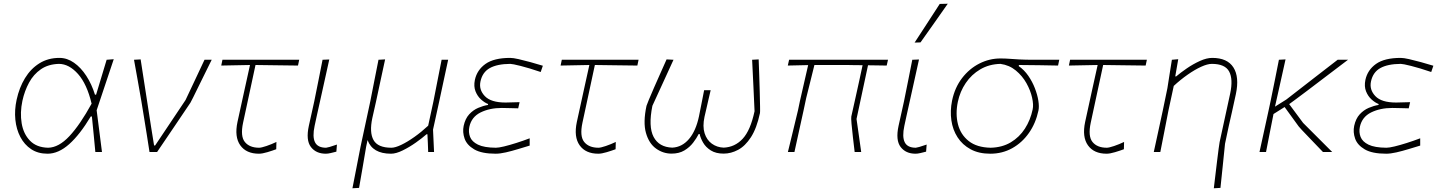

<svg xmlns="http://www.w3.org/2000/svg" viewBox="-20 -814 7718 1028"><path d="M234.5 9Q183.5 9 147 -15.2Q110.5 -39.5 89 -80.5Q67.5 -121.5 62.2 -173.2Q57 -225 69 -280Q83 -345 113.8 -395.5Q144.5 -446 191 -475Q237.5 -504 298 -504Q339.5 -504 376.2 -478.2Q413 -452.5 442 -408Q471 -363.5 488.5 -307H494.5Q510.5 -360.5 525 -408Q539.5 -455.5 551 -494L589 -497Q566 -428.5 542.2 -357.2Q518.5 -286 497.5 -223.5Q504.5 -168 511.8 -111.5Q519 -55 526 0H490.5Q486 -47.5 481.5 -94.8Q477 -142 472 -190.5H466Q408 -93.5 350.5 -42.2Q293 9 234.5 9ZM237.5 -23Q294.5 -24 351.5 -85Q408.5 -146 470.5 -259Q445.5 -364 397.8 -417.8Q350 -471.5 296 -472Q238.5 -470.5 199 -443.2Q159.5 -416 135.5 -371.5Q111.5 -327 100 -274.5Q86.5 -211 96 -154Q105.5 -97 140.5 -60.8Q175.5 -24.5 237.5 -23Z M780.5 0Q773.5 -45 765.8 -94.2Q758 -143.5 751 -186L736.5 -274.5Q727 -329.5 717.2 -384.5Q707.5 -439.5 697.5 -494L733 -496Q745 -419 759.8 -323Q774.5 -227 788.5 -137.5L805 -35H810.5L973.5 -278.5Q998.5 -331 1024 -385.5Q1049.5 -440 1075 -494H1113.5Q1099.5 -465.5 1080.8 -427.8Q1062 -390 1044.2 -353.5Q1026.5 -317 1014 -292Q1001.5 -267 999.5 -264Q955 -198 910.8 -132.5Q866.5 -67 821 0Z M1366.5 9Q1298.5 9 1266.5 -36Q1234.5 -81 1251.5 -161Q1272 -256.5 1289.8 -335.8Q1307.5 -415 1318.5 -466L1164.5 -463L1171 -494H1582L1575.5 -463Q1516.5 -464 1457.8 -464.5Q1399 -465 1348 -466Q1331.5 -388.5 1314.8 -311.5Q1298 -234.5 1281.5 -157Q1266 -84.5 1291 -53.8Q1316 -23 1367.5 -23Q1379 -23 1406.5 -32.2Q1434 -41.5 1460 -54L1459 -15Q1439 -7.5 1411.5 0.8Q1384 9 1366.5 9Z M1724.5 9Q1672 9 1644.5 -27.2Q1617 -63.5 1633.5 -140Q1642 -180.5 1649 -209.8Q1656 -239 1662.5 -271Q1675 -332.5 1685.5 -385.2Q1696 -438 1707 -494L1743 -495.5Q1722.5 -402.5 1705 -323.8Q1687.5 -245 1675.5 -191L1664.5 -140Q1652 -82 1666.5 -52.5Q1681 -23 1726 -23Q1729.5 -23 1744.8 -27.2Q1760 -31.5 1784 -40L1781 -2Q1765.5 2 1750.5 5.5Q1735.5 9 1724.5 9Z M1867 194Q1878 138.5 1888.2 85.5Q1898.5 32.5 1910.5 -29L1962.5 -271Q1974.5 -332 1985 -385.5Q1995.5 -439 2006.5 -494L2042 -496Q2030 -440 2018.2 -386Q2006.5 -332 1993.5 -271L1973.5 -182Q1957 -105 1980 -64Q2003 -23 2075.5 -23Q2096 -23 2128.5 -38.5Q2161 -54 2198.8 -80.8Q2236.5 -107.5 2272.5 -141L2300.5 -270.5Q2312.5 -331.5 2323 -385Q2333.5 -438.5 2344.5 -494H2379.5Q2367.5 -438 2356 -384.8Q2344.5 -331.5 2331.5 -270.5L2298.5 -120Q2300 -88.5 2301.2 -61.2Q2302.5 -34 2304 0H2272.5Q2272 -23.5 2270.8 -47.5Q2269.5 -71.5 2268.5 -95H2263.5Q2241 -75 2206.8 -50.8Q2172.5 -26.5 2136.5 -8.8Q2100.5 9 2073.5 9Q1974.5 9 1948 -64L1940.5 -29Q1930.5 30 1921.5 82.8Q1912.5 135.5 1902.5 192Z M2634 9Q2559 9 2519.2 -14.2Q2479.5 -37.5 2467.5 -72Q2455.5 -106.5 2462.5 -140Q2471 -179 2492.2 -202Q2513.5 -225 2540.5 -236.5Q2567.5 -248 2592.5 -252L2593.5 -257Q2575 -264 2555.8 -281.2Q2536.5 -298.5 2526 -325Q2515.5 -351.5 2522.5 -386Q2534 -439.5 2579.5 -471.8Q2625 -504 2711.5 -504Q2727.5 -504 2756.2 -497.5Q2785 -491 2819.5 -481.5Q2854 -472 2886.5 -462L2875 -428.5Q2811.5 -450 2767.5 -461Q2723.5 -472 2712 -472Q2642 -471.5 2602.5 -449.5Q2563 -427.5 2552.5 -378Q2543 -334 2575.8 -299.5Q2608.5 -265 2687 -265Q2704.5 -265.5 2724.2 -266Q2744 -266.5 2762 -267L2754.5 -234Q2734 -234.5 2715.2 -235Q2696.5 -235.5 2667 -236Q2602 -236 2553.2 -212Q2504.5 -188 2493 -135Q2487 -106.5 2496.8 -81Q2506.5 -55.5 2539.2 -39.5Q2572 -23.5 2635 -23Q2650 -23 2679 -30Q2708 -37 2744.2 -48.5Q2780.5 -60 2816 -73.5V-34.5Q2788 -26 2754.2 -15.8Q2720.5 -5.5 2688.8 1.8Q2657 9 2634 9Z M3183.5 9Q3115.5 9 3083.5 -36Q3051.5 -81 3068.5 -161Q3089 -256.5 3106.8 -335.8Q3124.5 -415 3135.5 -466L2981.5 -463L2988 -494H3399L3392.5 -463Q3333.5 -464 3274.8 -464.5Q3216 -465 3165 -466Q3148.5 -388.5 3131.8 -311.5Q3115 -234.5 3098.5 -157Q3083 -84.5 3108 -53.8Q3133 -23 3184.5 -23Q3196 -23 3223.5 -32.2Q3251 -41.5 3277 -54L3276 -15Q3256 -7.5 3228.5 0.8Q3201 9 3183.5 9Z M3575.5 8.5Q3530 8.5 3492.2 -18.8Q3454.5 -46 3438.5 -102.5Q3422.5 -159 3441.5 -247.5Q3442.5 -252 3453.8 -279.2Q3465 -306.5 3482 -345.2Q3499 -384 3517 -424.2Q3535 -464.5 3549 -496L3586 -494Q3557 -430.5 3528 -367.2Q3499 -304 3473 -247.5Q3450.5 -136 3479.5 -81Q3508.5 -26 3579.5 -23.5Q3631.5 -26 3668.8 -69.5Q3706 -113 3722.5 -191.5Q3728.5 -220.5 3732.5 -241.8Q3736.5 -263 3740.8 -283.8Q3745 -304.5 3750 -331H3785Q3778.5 -303 3773.5 -282Q3768.5 -261 3763.8 -239.5Q3759 -218 3752 -188.5Q3741 -137 3752.5 -100.8Q3764 -64.5 3791.2 -44.8Q3818.5 -25 3854.5 -23.5Q3914.5 -26 3956.2 -70.8Q3998 -115.5 4020 -218.5Q4017.5 -278 4014 -349.8Q4010.5 -421.5 4007 -494L4042 -496Q4043.5 -460.5 4045 -413.2Q4046.5 -366 4047.8 -320.8Q4049 -275.5 4049.5 -244Q4050 -212.5 4049 -208.5Q4031.5 -127 4000.8 -79.5Q3970 -32 3932 -11.8Q3894 8.5 3854.5 8.5Q3813 8.5 3786 -8.5Q3759 -25.5 3744.8 -50Q3730.5 -74.5 3726 -96.5H3721Q3710 -74.5 3691.2 -50Q3672.5 -25.5 3644.2 -8.5Q3616 8.5 3575.5 8.5Z M4198.5 0Q4212 -55.5 4224.8 -108.2Q4237.5 -161 4252.5 -223L4262.5 -271Q4275 -326 4285.8 -373Q4296.5 -420 4307 -465.5L4198 -463L4205 -494H4734.5L4727.5 -463Q4702.5 -463.5 4677.5 -463.8Q4652.5 -464 4627.5 -464.5L4566 -177Q4571.5 -137.5 4578 -92.5Q4584.5 -47.5 4591 0H4556Q4551.5 -37 4546.8 -78.2Q4542 -119.5 4539.2 -151Q4536.5 -182.5 4538 -190Q4552 -253 4561.8 -296.8Q4571.5 -340.5 4580 -379.2Q4588.5 -418 4598.5 -465Q4578 -465 4557.8 -465.2Q4537.5 -465.5 4517.5 -466H4340.5Q4329 -420 4318.5 -377.2Q4308 -334.5 4296.5 -289L4282.5 -223Q4269 -161.5 4257.2 -108.2Q4245.5 -55 4233.5 0Z M4882 9Q4829.5 9 4802 -27.2Q4774.5 -63.5 4791 -140Q4799.5 -180.5 4806.5 -209.8Q4813.5 -239 4820 -271Q4832.5 -332.5 4843 -385.2Q4853.5 -438 4864.5 -494L4900.5 -495.5Q4880 -402.5 4862.5 -323.8Q4845 -245 4833 -191L4822 -140Q4809.5 -82 4824 -52.5Q4838.5 -23 4883.5 -23Q4887 -23 4902.2 -27.2Q4917.5 -31.5 4941.5 -40L4938.5 -2Q4923 2 4908 5.5Q4893 9 4882 9ZM4877 -586Q4911.5 -639 4945 -690.5Q4978.5 -742 5011.5 -793L5054.5 -794Q5018 -742 4981.8 -690.5Q4945.5 -639 4908.5 -587Z M5282 9Q5220.5 9 5176.8 -14.8Q5133 -38.5 5107 -78.8Q5081 -119 5073.8 -169.8Q5066.5 -220.5 5077.5 -275Q5092 -345 5131 -395.8Q5170 -446.5 5223.8 -473.8Q5277.5 -501 5336 -501Q5363 -501 5384.5 -499.2Q5406 -497.5 5436.5 -495.8Q5467 -494 5520.5 -494H5651.5L5645 -463Q5597.5 -464 5545.8 -464.8Q5494 -465.5 5435.5 -466L5434.5 -460Q5464 -439.5 5485.8 -408Q5507.5 -376.5 5521 -341.5Q5534.5 -306.5 5539.5 -274.8Q5544.5 -243 5540 -222Q5525.5 -154 5489 -102Q5452.5 -50 5399.5 -20.5Q5346.5 9 5282 9ZM5284 -23Q5346 -24.5 5392 -52Q5438 -79.5 5467.5 -125.2Q5497 -171 5509 -228Q5514.5 -253 5506 -291.2Q5497.5 -329.5 5475.8 -368.5Q5454 -407.5 5419 -436.5Q5384 -465.5 5336.5 -472Q5276 -470.5 5228.8 -442.8Q5181.5 -415 5150.8 -369.5Q5120 -324 5108.5 -269Q5095 -204.5 5109 -149Q5123 -93.5 5166.5 -59Q5210 -24.5 5284 -23Z M5905 9Q5837 9 5805 -36Q5773 -81 5790 -161Q5810.5 -256.5 5828.2 -335.8Q5846 -415 5857 -466L5703 -463L5709.5 -494H6120.5L6114 -463Q6055 -464 5996.2 -464.5Q5937.5 -465 5886.5 -466Q5870 -388.5 5853.2 -311.5Q5836.5 -234.5 5820 -157Q5804.5 -84.5 5829.5 -53.8Q5854.5 -23 5906 -23Q5917.5 -23 5945 -32.2Q5972.5 -41.5 5998.5 -54L5997.5 -15Q5977.5 -7.5 5950 0.8Q5922.5 9 5905 9Z M6479 194Q6482 170 6486.5 131Q6491 92 6496 51.8Q6501 11.5 6504.8 -18Q6508.5 -47.5 6510 -53Q6524.5 -121.5 6539 -186.5Q6553.5 -251.5 6566.5 -313Q6583 -390.5 6561 -431.2Q6539 -472 6468.5 -472Q6445 -472 6411 -456.5Q6377 -441 6338.8 -414.2Q6300.5 -387.5 6264.5 -354L6236 -222Q6224 -161 6213.8 -108.2Q6203.5 -55.5 6192.5 0H6157.5Q6170 -57 6181.2 -108.8Q6192.5 -160.5 6205.5 -221L6230.5 -342Q6236 -378 6242.2 -417Q6248.5 -456 6254.5 -494L6288.5 -497L6272.5 -405H6277.5Q6300.5 -424.5 6334.2 -447.8Q6368 -471 6404.2 -487.5Q6440.5 -504 6470.5 -504Q6551.5 -504 6584 -452.8Q6616.5 -401.5 6597 -310Q6586 -257.5 6576 -214Q6566 -170.5 6559 -139L6539 -44.5Q6533 14 6527 72.5Q6521 131 6514.5 192Z M6723.5 0Q6736 -56.5 6747.2 -108.2Q6758.5 -160 6772 -221.5L6782.5 -270.5Q6795 -331.5 6805.8 -384.8Q6816.5 -438 6827.5 -494L6863 -496Q6846 -420.5 6831.8 -355.8Q6817.5 -291 6806.5 -243L6867 -281Q6959 -352.5 7024 -402.8Q7089 -453 7142 -494H7197.5Q7173 -475.5 7135.8 -447.2Q7098.5 -419 7057.5 -387.8Q7016.5 -356.5 6979 -328.2Q6941.5 -300 6915.2 -280.5Q6889 -261 6882.5 -256.5L6957 -156L7113 0H7063.5Q7047 -17 7026 -39Q7005 -61 6984.8 -82Q6964.5 -103 6950.2 -118.2Q6936 -133.5 6933.5 -137L6858 -241L6798.5 -203.5Q6787.5 -148.5 6778 -100Q6768.5 -51.5 6758.5 0Z M7402 9Q7327 9 7287.2 -14.2Q7247.5 -37.5 7235.5 -72Q7223.5 -106.5 7230.5 -140Q7239 -179 7260.2 -202Q7281.5 -225 7308.5 -236.5Q7335.5 -248 7360.5 -252L7361.5 -257Q7343 -264 7323.8 -281.2Q7304.5 -298.5 7294 -325Q7283.5 -351.5 7290.5 -386Q7302 -439.5 7347.5 -471.8Q7393 -504 7479.5 -504Q7495.5 -504 7524.2 -497.5Q7553 -491 7587.5 -481.5Q7622 -472 7654.5 -462L7643 -428.5Q7579.5 -450 7535.5 -461Q7491.5 -472 7480 -472Q7410 -471.5 7370.5 -449.5Q7331 -427.5 7320.5 -378Q7311 -334 7343.8 -299.5Q7376.5 -265 7455 -265Q7472.5 -265.5 7492.2 -266Q7512 -266.5 7530 -267L7522.5 -234Q7502 -234.5 7483.2 -235Q7464.5 -235.5 7435 -236Q7370 -236 7321.2 -212Q7272.5 -188 7261 -135Q7255 -106.5 7264.8 -81Q7274.5 -55.5 7307.2 -39.5Q7340 -23.5 7403 -23Q7418 -23 7447 -30Q7476 -37 7512.2 -48.5Q7548.5 -60 7584 -73.5V-34.5Q7556 -26 7522.2 -15.8Q7488.5 -5.5 7456.8 1.8Q7425 9 7402 9Z"/></svg>

Font: Commissioner Loud Thin
Style: Italic
Weight: 100
Italic angle: -12°
Designer: Kostas Bartsokas
Foundry: Kostas Bartsokas
Version: Version 1.000; ttfautohint (v1.8.3)